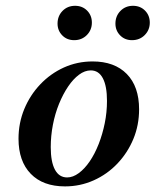

<svg xmlns="http://www.w3.org/2000/svg" viewBox="-20 -644 554 675"><path d="M208.6 11.3Q131.1 11.3 88.1 -33Q45.1 -77.3 45.1 -156.2Q45.1 -211.4 65.3 -260.5Q85.6 -309.7 121.6 -347.5Q157.5 -385.3 204.6 -406.7Q251.8 -428 305.5 -428Q382.6 -428 425.8 -383.9Q469 -339.8 469 -259.7Q469 -204 448.8 -155.3Q428.5 -106.6 392.8 -69Q357 -31.3 309.5 -10Q262 11.3 208.6 11.3ZM216.1 -20.2Q236.4 -20.2 257 -35.4Q277.6 -50.6 295.4 -76.7Q313.2 -102.8 326.9 -137.6Q340.5 -172.4 348.3 -211Q356.1 -249.5 356.1 -289.1Q356.1 -341.2 341.6 -368.8Q327.1 -396.5 299.2 -396.5Q278 -396.5 257.7 -381.3Q237.3 -366.1 219.5 -339.8Q201.7 -313.5 187.6 -279.1Q173.6 -244.7 166 -205.5Q158.4 -166.3 158.4 -126.8Q158.4 -75.1 173.1 -47.6Q187.8 -20.2 216.1 -20.2ZM444 -502.8Q418.8 -502.8 402.3 -519.7Q385.8 -536.6 385.8 -561Q385.8 -587.6 403.4 -605.6Q421 -623.6 447.5 -623.6Q473.2 -623.6 489.9 -606.7Q506.6 -589.8 506.6 -564.5Q506.6 -538.7 488.8 -520.7Q471 -502.8 444 -502.8ZM240.9 -502.8Q215.2 -502.8 198.8 -519.7Q182.3 -536.6 182.3 -561Q182.3 -587.6 199.8 -605.6Q217.4 -623.6 244 -623.6Q269.6 -623.6 286.3 -606.7Q303 -589.8 303 -564.5Q303 -538.7 285.3 -520.7Q267.5 -502.8 240.9 -502.8Z"/></svg>

Font: Playfair 5pt SemiExpanded Light 12pt
Style: Italic
Weight: 300
Italic angle: -15.6°
Version: Version 2.000;gftools[0.9.28]